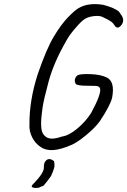

<svg xmlns="http://www.w3.org/2000/svg" viewBox="-20 -698 631 952"><path d="M192 225Q186 225 179.5 229.5Q173 234 157.5 234Q142 234 137 227Q137 220 151 208Q199 157 197.5 132Q196 107 211 95.5Q226 84 248 101Q252 121 248.5 134.5Q245 148 233 175Q227 184 211 204.5Q195 225 192 225ZM357 -280Q342 -303 363 -324Q375 -332 426.5 -330.5Q478 -329 509 -314Q551 -294 536 -214Q527 -175 475 -97Q452 -65 406.5 -27.5Q361 10 333 21Q231 66 182 31Q155 14 139.5 -17Q124 -48 126 -81Q125 -199 167 -330Q210 -455 246.5 -516Q283 -577 317 -612Q351 -647 370 -658Q418 -686 492 -674Q549 -659 570 -640Q572 -636 579 -627Q603 -596 578 -569Q563 -554 551 -568Q541 -584 531.5 -590.5Q522 -597 508.5 -604Q495 -611 494 -611Q478 -622 444.5 -618Q411 -614 391.5 -597.5Q372 -581 346 -549.5Q320 -518 306 -491Q246 -386 221 -293.5Q196 -201 191 -164Q186 -127 184.5 -107Q183 -87 184.5 -67.5Q186 -48 192.5 -36.5Q199 -25 210 -18Q234 -2 287 -21Q320 -25 362 -59.5Q404 -94 432 -138Q484 -234 476 -260Q472 -271 455.5 -272Q439 -273 405.5 -273Q372 -273 357 -280Z"/></svg>

Font: Caveat
Style: Regular
Weight: 400
Designer: Pablo Impallari
Foundry: Creative Lab NY
Version: Version 1.096; ttfautohint (v1.3)